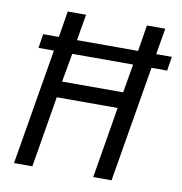

<svg xmlns="http://www.w3.org/2000/svg" viewBox="-79 -772 800 845"><g transform="rotate(10 321.0 -349.0)"><path d="M446 -318H174L121 0H39L126 -518H57L67 -581H137L156 -698H238L218 -581H491L510 -698H592L572 -581H642L632 -518H562L475 0H393ZM458 -390 480 -518H208L185 -390Z"/></g></svg>

Font: IBM Plex Mono
Style: Italic
Weight: 400
Italic angle: -9°
Monospace: yes
Designer: Mike Abbink, Paul van der Laan, Pieter van Rosmalen
Foundry: Bold Monday
Version: Version 2.3